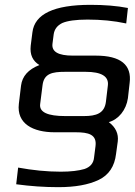

<svg xmlns="http://www.w3.org/2000/svg" viewBox="-20 -659 557 794"><path d="M249 -362H334C400 -362 431 -343 426 -305L418 -238C412 -190 378 -179 327 -179H250C177 -179 142 -195 146 -228L156 -307C162 -355 196 -362 249 -362ZM509 -253 516 -315C526 -391 479 -429 376 -429H281C221 -429 193 -445 197 -478L202 -517C205 -538 217 -554 238 -564C259 -573 294 -578 342 -578C398 -578 451 -573 502 -562L509 -626C463 -635 411 -639 354 -639C203 -639 123 -601 114 -525L107 -470C103 -433 115 -407 143 -390C97 -372 72 -344 67 -305L58 -230C48 -147 117 -112 206 -112H293C346 -112 381 -103 375 -55L369 -8C367 16 353 32 329 40C305 47 273 51 231 51C174 51 115 45 55 34L47 103C106 111 164 115 221 115C291 115 346 105 388 85C430 65 454 29 460 -23L467 -74C471 -106 458 -133 430 -154C470 -165 502 -204 509 -253Z"/></svg>

Font: Gamestation Display
Style: Italic
Weight: 400
Designer: Jonas Hecksher
Foundry: Jonas Hecksher, Playtypeª, e-types AS
Version: Version 1.003